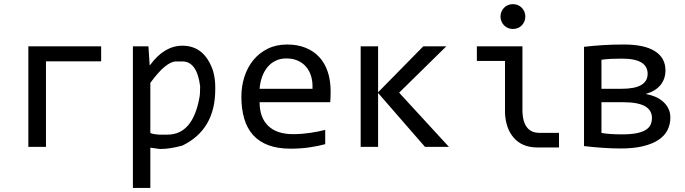

<svg xmlns="http://www.w3.org/2000/svg" viewBox="-20 -716 3339 936"><path d="M204.1 -417H473.1V-490.2H118.2V0H204.1Z M712.9 3.9C719.7 4.9 735 7 758.8 10.3H762.2C793.5 10.3 829.1 4.7 869.1 -6.3C975.9 -58.1 1029.3 -149.3 1029.3 -279.8V-296.4C1029.3 -318.8 1025.9 -343.3 1019 -369.6C991.4 -452 941.4 -493.2 869.1 -493.2C810.5 -493.2 758.3 -462.1 712.4 -399.9L709.5 -397L709 -408.2L703.6 -490.2H627.9V200.2H712.9ZM712.9 -312C763.7 -381.7 805.7 -416.5 838.9 -416.5H869.1C916.3 -416.5 945.1 -376.5 955.6 -296.4V-293C955.6 -267.3 954.4 -249.5 952.1 -239.7C930.3 -119.6 878.3 -59.6 795.9 -59.6H755.9C733.7 -61.2 719.4 -64 712.9 -67.9Z M1591.8 -271C1591.8 -305.8 1587.2 -337.3 1577.9 -365.5C1568.6 -393.6 1554.9 -417.6 1536.9 -437.3C1518.8 -456.9 1496.6 -472.2 1470.2 -482.9C1443.8 -493.7 1413.6 -499 1379.4 -499C1344.2 -499 1312.8 -492.2 1285.2 -478.5C1257.5 -464.8 1234.1 -446.4 1215.1 -423.1C1196 -399.8 1181.6 -372.8 1171.6 -342C1161.7 -311.3 1156.7 -278.6 1156.7 -244.1C1156.7 -204.4 1161.4 -168.9 1170.7 -137.5C1179.9 -106 1194.3 -79.5 1213.6 -57.9C1233 -36.2 1257.8 -19.7 1288.1 -8.3C1318.4 3.1 1354.5 8.8 1396.5 8.8C1427.7 8.8 1457.9 6.8 1487.1 2.7C1516.2 -1.4 1542.3 -6.7 1565.4 -13.2V-83C1555 -80.1 1543.7 -77.4 1531.5 -75C1519.3 -72.5 1506.5 -70.3 1493.2 -68.4C1479.8 -66.4 1466 -64.9 1451.7 -63.7C1437.3 -62.6 1423 -62 1408.7 -62C1356 -62 1315.6 -75.4 1287.6 -102.3C1259.6 -129.2 1245.6 -167.6 1245.6 -217.8H1589.8C1590.5 -224.9 1591 -232.6 1591.3 -240.7C1591.6 -248.9 1591.8 -259 1591.8 -271ZM1503.4 -283.2H1245.6C1247.2 -305 1251.5 -325 1258.3 -343.3C1265.1 -361.5 1274.1 -377.1 1285.2 -390.1C1296.2 -403.2 1309.4 -413.2 1324.7 -420.4C1340 -427.6 1356.9 -431.2 1375.5 -431.2C1397 -431.2 1415.9 -427.5 1432.1 -420.2C1448.4 -412.8 1462 -402.7 1472.9 -389.6C1483.8 -376.6 1491.9 -361.1 1497.1 -343C1502.3 -325 1504.4 -305 1503.4 -283.2Z M2168.5 0 1925.8 -264.2 2155.8 -490.2H2043.5L1823.2 -266.1V-490.2H1738.3V0H1823.2V-262.7L2051.8 0Z M2480.5 -695.8C2472 -695.8 2464 -694.3 2456.5 -691.2C2449.1 -688.1 2442.6 -683.8 2437.3 -678.2C2431.9 -672.7 2427.7 -666.3 2424.6 -658.9C2421.5 -651.6 2419.9 -643.7 2419.9 -635.3C2419.9 -627.1 2421.5 -619.3 2424.6 -611.8C2427.7 -604.3 2431.9 -597.8 2437.3 -592.3C2442.6 -586.8 2449.1 -582.4 2456.5 -579.3C2464 -576.3 2472 -574.7 2480.5 -574.7C2488.9 -574.7 2496.9 -576.3 2504.4 -579.3C2511.9 -582.4 2518.3 -586.8 2523.7 -592.3C2529.1 -597.8 2533.3 -604.3 2536.4 -611.8C2539.5 -619.3 2541 -627.1 2541 -635.3C2541 -643.7 2539.5 -651.6 2536.4 -658.9C2533.3 -666.3 2529.1 -672.7 2523.7 -678.2C2518.3 -683.8 2511.9 -688.1 2504.4 -691.2C2496.9 -694.3 2488.9 -695.8 2480.5 -695.8ZM2546.9 -98.1C2534.8 -114.7 2528.2 -138.7 2526.9 -169.9V-490.2H2304.7V-418.9H2441.9V-163.1C2444.8 -113.6 2458.7 -74.5 2483.4 -45.9C2510.7 -13.3 2549.8 2.9 2600.6 2.9H2705.1V-68.4H2608.9C2581.2 -68.4 2560.5 -78.3 2546.9 -98.1Z M3248 -143.1C3248 -159.7 3244.7 -174.5 3238 -187.5C3231.4 -200.5 3222.5 -211.8 3211.4 -221.4C3200.4 -231 3187.6 -238.9 3173.1 -244.9C3158.6 -250.9 3143.6 -255.2 3127.9 -257.8C3160.2 -267.3 3184.2 -281.9 3200.2 -301.8C3216.1 -321.6 3224.1 -345.4 3224.1 -373C3224.1 -413.7 3206.9 -444.9 3172.6 -466.6C3138.3 -488.2 3088.1 -499 3022 -499C2985.5 -499 2951.6 -498 2920.2 -496.1C2888.8 -494.1 2857.7 -491.4 2827.1 -487.8V-3.9C2856.1 -0.3 2886.2 2.5 2917.5 4.6C2948.7 6.8 2978.2 7.8 3005.9 7.8C3047.9 7.8 3084.1 4.2 3114.5 -3.2C3144.9 -10.5 3170.1 -20.8 3189.9 -33.9C3209.8 -47.1 3224.4 -63 3233.9 -81.5C3243.3 -100.1 3248 -120.6 3248 -143.1ZM3137.2 -356C3137.2 -307.5 3095.1 -283.2 3010.7 -283.2H2912.1V-424.8C2927.1 -426.8 2942.2 -428.1 2957.5 -429C2972.8 -429.8 2990.7 -430.2 3011.2 -430.2C3034 -430.2 3053.5 -428.5 3069.6 -425C3085.7 -421.6 3098.7 -416.7 3108.6 -410.2C3118.6 -403.6 3125.8 -395.8 3130.4 -386.7C3134.9 -377.6 3137.2 -367.4 3137.2 -356ZM3158.2 -141.1C3158.2 -129.4 3156.1 -118.7 3151.9 -108.9C3147.6 -99.1 3140.1 -90.7 3129.2 -83.5C3118.2 -76.3 3103.4 -70.8 3084.7 -66.9C3066 -63 3042.2 -61 3013.2 -61C2993 -61 2975.1 -61.5 2959.5 -62.5C2943.8 -63.5 2928.1 -65.3 2912.1 -67.9V-217.8H3016.6C3065.1 -217.8 3100.8 -211.3 3123.8 -198.5C3146.7 -185.6 3158.2 -166.5 3158.2 -141.1Z"/></svg>

Font: CodeNewRoman Nerd Font Mono
Style: Regular
Weight: 400
Monospace: yes
Designer: Sam Radian
Foundry: Code New Roman
Version: Version 2.00 November 29, 2014;Nerd Fonts 3.2.1